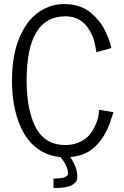

<svg xmlns="http://www.w3.org/2000/svg" viewBox="-20 -768 613 947"><path d="M243.7 112.8Q287.1 112.8 301.5 105Q315.9 97.2 315.9 89.8Q315.9 51.8 278.3 6.8Q226.1 2.4 184.6 -22Q143.1 -46.4 116.2 -82.8Q89.4 -119.1 71.3 -168Q39.1 -256.3 39.1 -370.6Q39.1 -560.1 126 -667Q155.8 -703.6 200.9 -725.8Q246.1 -748 293 -748Q339.8 -748 372.8 -736.1Q405.8 -724.1 428.2 -705.1Q450.7 -686 469.2 -662.8Q487.8 -639.6 498.5 -616.2Q521 -567.9 526.4 -543L529.3 -531.2V-530.8L455.1 -510.7Q447.3 -566.4 435.3 -592Q423.3 -617.7 411.4 -634Q399.4 -650.4 384.8 -661.6Q350.1 -687.5 301.8 -687.5Q111.3 -687.5 111.3 -370.6Q111.3 -234.9 151.4 -148.9Q196.8 -52.7 301.8 -52.7Q339.8 -52.7 370.1 -66.2Q400.4 -79.6 418 -98.9Q435.5 -118.2 447.3 -143.6Q467.8 -185.5 468.8 -226.1L540 -214.8Q537.6 -209 531.2 -189.5L520.5 -157.2Q498.5 -97.7 459 -54.7Q409.2 0 326.2 6.8Q361.3 56.6 361.3 103Q361.3 124 351.3 132.6Q341.3 141.1 334 145.5Q326.7 149.9 316.9 152.3Q307.1 154.8 299.1 156.2Q291 157.7 280.3 158.2L264.6 159.2Q258.8 159.2 251.5 158.9Q244.1 158.7 243.7 158.7Z"/></svg>

Font: News Cycle
Style: Regular
Weight: 500
Version: Version 0.5.2